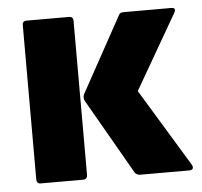

<svg xmlns="http://www.w3.org/2000/svg" viewBox="-42 -541 613 584"><g transform="rotate(-5 264.0 -248.5)"><path d="M363 0Q353 0 347 -8L215 -238Q210 -248 214 -258L341 -489Q344 -497 356 -497H501Q518 -497 509 -481L378 -254L522 -17Q526 -10 524 -5Q522 0 513 0ZM59 0Q47 0 47 -14V-484Q47 -497 59 -497H189Q202 -497 202 -484V-14Q202 0 189 0Z"/></g></svg>

Font: Sofia Sans Semi Condensed Black
Style: Regular
Weight: 900
Designer: Botio Nikoltchev, Ani Petrova
Foundry: lettersoup
Version: Version 4.100; ttfautohint (v1.8.4.7-5d5b)